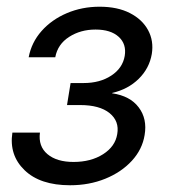

<svg xmlns="http://www.w3.org/2000/svg" viewBox="-20 -547 505 575"><path d="M189.9 7.8Q100.1 7.8 53.5 -37.4Q6.8 -82.5 17.1 -149.9H99.6Q94.2 -108.9 122.1 -85.4Q149.9 -62 200.2 -62Q252.4 -62 288.8 -85.2Q325.2 -108.4 331.1 -145.5Q337.9 -184.1 308.1 -208.3Q278.3 -232.4 219.7 -232.4H180.7L191.4 -298.3H230.5Q279.3 -298.3 313.2 -320.6Q347.2 -342.8 353.5 -379.4Q359.4 -415 335.4 -436.8Q311.5 -458.5 266.1 -458.5Q221.2 -458.5 187 -436.5Q152.8 -414.6 145.5 -375.5H65.9Q74.2 -419.9 104.5 -454.1Q134.8 -488.3 180.2 -507.6Q225.6 -526.9 278.3 -526.9Q332 -526.9 369.1 -507.8Q406.2 -488.8 423.6 -456.5Q440.9 -424.3 434.6 -385.3Q427.2 -342.3 395.5 -311Q363.8 -279.8 315.9 -268.6V-267.6Q369.6 -259.8 395.5 -225.3Q421.4 -190.9 413.1 -142.6Q406.2 -99.6 374.8 -65.4Q343.3 -31.2 295.2 -11.7Q247.1 7.8 189.9 7.8Z"/></svg>

Font: Inter Display
Style: Italic
Weight: 400
Italic angle: -9.39999°
Designer: Rasmus Andersson
Foundry: rsms
Version: Version 4.000;git-a52131595